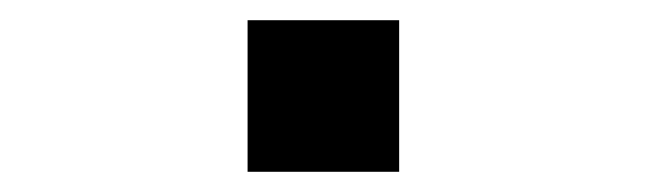

<svg xmlns="http://www.w3.org/2000/svg" viewBox="-20 -397 640 190"><path d="M375 -377V-227H225V-377Z"/></svg>

Font: Fliege Mono Thin
Style: Regular
Weight: 100
Version: Version 0.020;Glyphs 3.3 (3306)